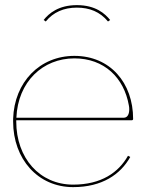

<svg xmlns="http://www.w3.org/2000/svg" viewBox="-20 -746 585 768"><path d="M287.5 -715.5C338 -715.5 380 -699 412 -660L420.5 -666C400.5 -691 363 -725.5 287.5 -725.5C214 -725.5 175.5 -692.5 154.5 -666L163 -660C193 -697 235 -715.5 287.5 -715.5ZM474.5 -275H45.5C51.5 -419.5 151.5 -512.5 277.5 -512.5C396.5 -512.5 476 -435.5 495.5 -324C496.5 -319.5 497 -314.5 497 -309C497 -292.5 492 -275 474.5 -275ZM45 -265H507.5C509.5 -265 512.5 -266.5 512.5 -270C512.5 -415 420.5 -522.5 277.5 -522.5C139.5 -522.5 37 -418 32.5 -270.5V-260C32.5 -109.5 132 2.5 272.5 2.5C388.5 2.5 462 -48.5 501 -118L492 -123C454.5 -56.5 385.5 -7.5 272.5 -7.5C138.5 -7.5 45 -114 45 -260Z"/></svg>

Font: Znikomit
Style: Regular
Weight: 100
Designer: gluk
Foundry: gluk
Version: Version 0.55